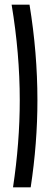

<svg xmlns="http://www.w3.org/2000/svg" viewBox="-20 -685 231 826"><path d="M30 -665H107Q141 -457 141 -254Q141 -69 112 121H36Q65 -72 65 -254Q65 -454 30 -665Z"/></svg>

Font: Sulphur Point
Style: Bold
Weight: 700
Designer: Noponies / Dale Sattler
Foundry: Noponies
Version: Version 1.000; ttfautohint (v1.8)